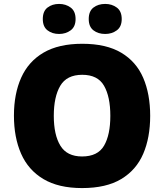

<svg xmlns="http://www.w3.org/2000/svg" viewBox="-20 -948 837 978"><path d="M745 -358Q745 -247 709.5 -164.5Q674 -82 597.5 -36Q521 10 398 10Q278 10 201 -36Q124 -82 87.5 -165Q51 -248 51 -359Q51 -470 88 -552.5Q125 -635 202 -680Q279 -725 399 -725Q521 -725 597.5 -679.5Q674 -634 709.5 -551.5Q745 -469 745 -358ZM254 -358Q254 -261 287.5 -206Q321 -151 398 -151Q478 -151 510 -206Q542 -261 542 -358Q542 -455 510 -511Q478 -567 399 -567Q320 -567 287 -511Q254 -455 254 -358ZM198 -851Q198 -891 222 -909.5Q246 -928 281 -928Q315 -928 340 -909.5Q365 -891 365 -851Q365 -812 340 -793.5Q315 -775 281 -775Q246 -775 222 -793.5Q198 -812 198 -851ZM432 -851Q432 -891 456 -909.5Q480 -928 516 -928Q550 -928 575 -909.5Q600 -891 600 -851Q600 -812 575 -793.5Q550 -775 516 -775Q480 -775 456 -793.5Q432 -812 432 -851Z"/></svg>

Font: Noto Sans Telugu Black
Style: Regular
Weight: 900
Designer: Jelle Bosma - Monotype Design Team
Foundry: Monotype Imaging Inc.
Version: Version 2.005; ttfautohint (v1.8.4.7-5d5b)